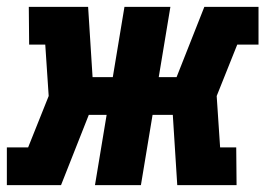

<svg xmlns="http://www.w3.org/2000/svg" viewBox="-25 -540 795 560"><path d="M-5 0V-110H57L117 -260L107 -410H60L59 -520H232L245 -315H304L338 -520H472L438 -315H490L571 -520H729V-410H667L607 -260L617 -110H664L665 0H492L479 -205H420L386 0H252L286 -205H234L153 0Z"/></svg>

Font: Iosevka Etoile Extrabold
Style: Italic
Weight: 800
Italic angle: -9°
Designer: Belleve Invis
Foundry: Belleve Invis
Version: Version 22.1.2; ttfautohint (v1.8.4)